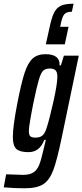

<svg xmlns="http://www.w3.org/2000/svg" viewBox="-57 -809 443 1031"><path d="M-37 197 -24 127Q51 130 66 130Q103 130 123 116.5Q143 103 153.5 76.5Q164 50 177 -7L189 -58H181Q156 8 96 8Q50 8 31 -9Q12 -26 12 -73Q12 -131 36 -254Q57 -363 75 -417.5Q93 -472 118.5 -495Q144 -518 187 -518Q266 -518 263 -458H270L286 -510H366L274 -68Q249 52 229 105Q209 158 175.5 180Q142 202 75 202Q20 202 -37 197ZM193 -121Q208 -166 229.5 -262Q251 -358 251 -397Q251 -421 241.5 -431Q232 -441 211 -441Q188 -441 175.5 -430Q163 -419 151.5 -380.5Q140 -342 122 -255Q98 -133 98 -106Q98 -84 106 -77Q114 -70 134 -70Q157 -70 170.5 -81Q184 -92 193 -121ZM338 -789 329 -746Q301 -746 289 -733Q277 -720 269 -679L266 -665H311L291 -571H189L207 -652Q219 -711 232.5 -739Q246 -767 269.5 -778Q293 -789 338 -789Z"/></svg>

Font: Saira Ultra Condensed SemiBold
Style: Italic
Weight: 600
Width: 1
Italic angle: -12°
Designer: Hector Gatti with collaboration of the Omnibus-Type team
Foundry: Omnibus-Type
Version: Version 1.001; ttfautohint (v1.8)